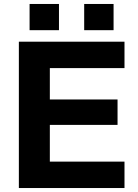

<svg xmlns="http://www.w3.org/2000/svg" viewBox="-20 -947 697 967"><path d="M129 -795V-927H277V-795ZM404 -795V-927H552V-795ZM75 0V-737H607V-604H231V-446H572V-318H231V-133H607V0Z"/></svg>

Font: Tomorrow SemiBold
Style: Regular
Weight: 600
Designer: Tony de Marco, Monica Rizzolli
Foundry: Just in Type
Version: Version 2.002